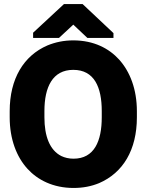

<svg xmlns="http://www.w3.org/2000/svg" viewBox="-20 -921 731 951"><path d="M28 -340C28 -232 62 -144 116 -85C166 -30 243 10 344 10C391 10 432 2 471 -14C589 -65 658 -178 658 -340V-370C658 -479 624 -566 570 -626C520 -681 445 -721 343 -721C296 -721 254 -712 215 -696C97 -645 28 -531 28 -370ZM144 -733H272L343 -799L413 -733H542V-757L389 -901H297L144 -759ZM200 -340V-371C200 -489 240 -575 343 -575C447 -575 484 -489 484 -371V-340C484 -222 447 -135 344 -135C321 -135 301 -140 284 -148C226 -177 200 -247 200 -340Z"/></svg>

Font: Asimov Pro
Style: Ult
Weight: 900
Designer: Google
Version: Version 2.000980; 2014